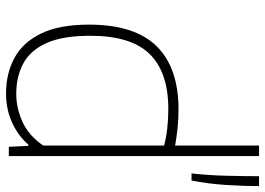

<svg xmlns="http://www.w3.org/2000/svg" viewBox="-138 -710 857 620"><g transform="rotate(90 290.0 -399.5)"><path d="M281 9Q217 9 166.8 -18Q116.5 -45 87.8 -104Q59 -163 59 -259Q59 -406 128.5 -477Q198 -548 333.5 -548Q364 -548 394.2 -544.8Q424.5 -541.5 449.5 -537V-808H483.5V0H453.5L450.5 -63H446.5Q418 -30 375.2 -10.5Q332.5 9 281 9ZM282.5 -24Q329 -24 373.2 -44.2Q417.5 -64.5 449.5 -111V-501.5Q397.5 -515 331.5 -515Q213 -515 154 -454.8Q95 -394.5 95 -263Q95 -173.5 118.8 -121.2Q142.5 -69 184.8 -46.5Q227 -24 282.5 -24ZM539.5 -590Q545.5 -642.5 547 -702Q548.5 -761.5 548.5 -808H580.5Q580.5 -759.5 576.8 -701.5Q573 -643.5 562.5 -590Z"/></g></svg>

Font: Encode Sans SemiExpanded SemiExpanded Thin
Style: Regular
Weight: 100
Width: 6
Designer: Multiple Designers
Foundry: Impallari Type
Version: Version 3.000; ttfautohint (v1.8.3) -l 8 -r 50 -G 200 -x 14 